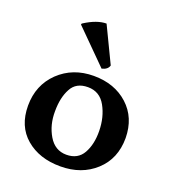

<svg xmlns="http://www.w3.org/2000/svg" viewBox="-131 -803 822 915"><g transform="rotate(20 280.0 -345.5)"><path d="M141 -656Q140 -657 140 -659Q140 -661 144 -664Q205 -703 253 -703L340 -522Q334 -500 304 -493ZM105 -380Q176 -448 282 -448Q388 -448 456 -386Q524 -324 525 -221Q525 -116 455 -52Q385 12 278 12Q171 12 103 -46Q35 -104 35 -208Q35 -312 105 -380ZM395 -210Q394 -280 364 -334Q334 -388 274 -388Q214 -388 190 -342Q165 -296 165 -227Q164 -158 196 -104Q228 -50 286 -50Q344 -50 370 -96Q396 -142 395 -210Z"/></g></svg>

Font: Lusitana
Style: Bold
Weight: 700
Designer: Ana Paula Megda
Foundry: Ana Paula Megda
Version: Version 1.001; ttfautohint (v1.4.1)